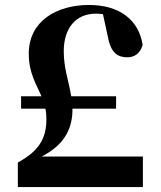

<svg xmlns="http://www.w3.org/2000/svg" viewBox="-20 -754 648 774"><path d="M148 -123C223 -162 263 -213 271 -288C272 -298 272 -307 272 -316H448V-366H267C258 -424 237 -478 237 -547C237 -639 284 -699 367 -699C376 -699 385 -698 395 -697L415 -605C427 -540 455 -523 493 -523C522 -523 545 -538 555 -573C540 -673 462 -734 339 -734C207 -734 96 -668 96 -538C96 -459 126 -416 147 -366H65V-316H163C166 -303 167 -289 167 -273C167 -194 135 -144 52 -99V0H556V-123Z"/></svg>

Font: Noto Serif KR Black
Style: Regular
Weight: 900
Version: Version 1.001;PS 1.001;hotconv 16.6.54;makeotf.lib2.5.65590